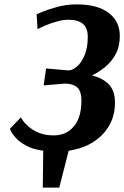

<svg xmlns="http://www.w3.org/2000/svg" viewBox="-20 -680 566 875"><path d="M175 175 177 7Q129 0 99.5 -16Q70 -32 53.5 -50Q37 -68 31 -80.5Q25 -93 25 -93L75 -145Q75 -145 83 -132.5Q91 -120 109 -104Q127 -88 155.5 -75.5Q184 -63 225 -63Q282 -63 316.5 -104Q351 -145 351 -221Q351 -266 331 -282.5Q311 -299 276 -299L179 -291L190 -368L293 -359Q311 -360 331 -377Q351 -394 365.5 -428Q380 -462 380 -512Q380 -553 357.5 -571.5Q335 -590 293 -590Q270 -590 245 -583.5Q220 -577 198.5 -568.5Q177 -560 164 -553.5Q151 -547 151 -547L147 -615Q147 -615 173 -626Q199 -637 241 -648.5Q283 -660 330 -660Q424 -660 475 -621.5Q526 -583 526 -516Q526 -468 507 -433Q488 -398 459 -374.5Q430 -351 399 -336Q444 -326 474 -297.5Q504 -269 504 -211Q504 -127 447.5 -67.5Q391 -8 293 7L250 175Z"/></svg>

Font: Arsenal SC
Style: Bold Italic
Weight: 700
Italic angle: -9.10001°
Designer: Andrij Shevchenko
Foundry: Stairsfor
Version: Version 2.001; ttfautohint (v1.8.4.7-5d5b)